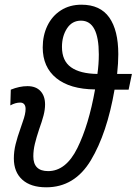

<svg xmlns="http://www.w3.org/2000/svg" viewBox="-20 -788 582 818"><path d="M39 -113Q39 -143 46.5 -173.5Q54 -204 68 -243Q70 -250 76.5 -268Q83 -286 86 -299.5Q89 -313 89 -324Q89 -337 83 -344Q77 -351 66 -351Q46 -351 24 -339L26 -406Q63 -421 97 -421Q133 -421 152.5 -400Q172 -379 172 -343Q172 -321 165.5 -296Q159 -271 147 -238Q135 -202 128.5 -175Q122 -148 122 -122Q122 -59 185 -59Q261 -59 309.5 -157Q358 -255 385 -407Q278 -408 220 -455Q162 -502 162 -586Q162 -637 182 -678.5Q202 -720 239.5 -744Q277 -768 327 -768Q407 -768 445.5 -713.5Q484 -659 484 -557Q484 -520 479 -473H542L528 -406H468Q436 -220 367 -105Q298 10 177 10Q111 10 75 -22.5Q39 -55 39 -113ZM401 -556Q401 -700 325 -700Q287 -700 265.5 -667Q244 -634 244 -588Q244 -529 282.5 -501.5Q321 -474 395 -473Q401 -515 401 -556Z"/></svg>

Font: Noto Sans UI Narrow
Style: Italic
Weight: 400
Width: 4
Italic angle: -12°
Designer: Monotype Design Team
Foundry: Monotype Imaging Inc.
Version: Version 1.001